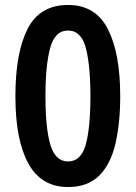

<svg xmlns="http://www.w3.org/2000/svg" viewBox="-20 -744 546 773"><path d="M464 -357Q464 -247 444.5 -164.5Q425 -82 379 -36.5Q333 9 254 9Q146 9 94 -86Q42 -181 42 -356Q42 -531 91 -627.5Q140 -724 254 -724Q365 -724 414.5 -626.5Q464 -529 464 -357ZM163 -357Q163 -227 183 -160.5Q203 -94 254 -94Q306 -94 325 -161Q344 -228 344 -357Q344 -481 325.5 -551Q307 -621 254 -621Q201 -621 182 -551Q163 -481 163 -357Z"/></svg>

Font: Noto Sans Hebrew Condensed SemiBold
Style: Regular
Weight: 600
Width: 3
Designer: Ben Nathan
Foundry: Google LLC
Version: Version 3.001; ttfautohint (v1.8.4.7-5d5b)